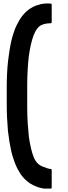

<svg xmlns="http://www.w3.org/2000/svg" viewBox="-20 -986 400 1126"><path d="M139.6 -495.1Q139.6 -448.2 139.6 -353.5Q139.6 -304.7 142.6 -261.7Q145.5 -218.8 149.4 -182.6Q155.3 -143.6 162.1 -115.2Q168.9 -85.9 177.7 -64.5Q193.4 -24.4 228.5 -9.8Q263.7 4.9 277.3 4.9Q280.3 4.9 281.2 6.8Q283.2 7.8 283.2 9.8Q283.2 28.3 283.2 65.4Q283.2 82 283.2 115.2Q283.2 117.2 281.2 118.2Q280.3 120.1 277.3 120.1Q264.6 120.1 240.2 120.1Q240.2 120.1 227.5 118.2Q215.8 116.2 196.3 109.4Q196.3 108.4 194.3 108.4Q184.6 104.5 173.8 99.6Q164.1 94.7 153.3 87.9Q142.6 80.1 131.8 70.3Q121.1 60.5 111.3 48.8Q101.6 37.1 92.8 21.5Q83 5.9 75.2 -11.7Q66.4 -30.3 59.6 -52.7Q51.8 -74.2 45.9 -99.6Q40 -126 35.2 -155.3Q30.3 -185.5 26.4 -219.7Q23.4 -254.9 21.5 -293.9Q19.5 -334 19.5 -377.9Q19.5 -409.2 19.5 -472.7Q19.5 -516.6 21.5 -555.7Q23.4 -594.7 27.3 -628.9Q31.2 -663.1 36.1 -692.4Q41 -722.7 46.9 -748Q52.7 -773.4 60.5 -794.9Q67.4 -817.4 76.2 -835Q85 -852.5 93.8 -868.2Q102.5 -882.8 112.3 -894.5Q122.1 -907.2 132.8 -917Q143.6 -926.8 153.3 -933.6Q164.1 -940.4 174.8 -946.3Q186.5 -951.2 196.3 -955.1Q198.2 -955.1 201.2 -956.1Q210 -959 219.7 -961.9Q229.5 -963.9 239.3 -964.8Q246.1 -965.8 253.9 -965.8Q258.8 -965.8 262.7 -965.8Q277.3 -964.8 277.3 -964.8Q280.3 -964.8 281.2 -963.9Q283.2 -961.9 283.2 -960Q283.2 -924.8 283.2 -855.5Q283.2 -852.5 281.2 -851.6Q280.3 -849.6 277.3 -849.6Q242.2 -849.6 218.8 -836.9Q194.3 -823.2 176.8 -778.3Q159.2 -730.5 149.4 -659.2Q140.6 -587.9 139.6 -495.1Z"/></svg>

Font: Typeface
Style: Regular
Weight: 400
Version: Version 1.0